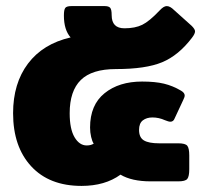

<svg xmlns="http://www.w3.org/2000/svg" viewBox="-20 -596 684 631"><path d="M23 -224Q23 -322 72 -387Q121 -452 212 -473Q190 -498 190 -545Q190 -564 194.5 -570Q199 -576 215 -576H324Q337 -576 342 -570.5Q347 -565 347 -546Q347 -503 389 -503Q424 -503 447.5 -514.5Q471 -526 505 -562Q518 -576 528 -576Q539 -576 552 -563L610 -511Q621 -500 621 -493Q621 -485 611 -472Q567 -414 513 -391.5Q459 -369 361 -369Q282 -369 245.5 -333Q209 -297 209 -224Q209 -172 225 -145Q241 -118 265 -118Q279 -118 288 -124Q283 -131 279.5 -146Q276 -161 276 -177Q276 -251 323.5 -289.5Q371 -328 447 -328Q490 -328 519 -321Q548 -314 575 -298Q587 -291 587 -282Q587 -277 582 -267L554 -207Q550 -196 540 -196Q534 -196 522 -201Q502 -210 481 -210Q462 -210 449.5 -200.5Q437 -191 437 -169Q437 -144 453 -134.5Q469 -125 503 -125H566Q589 -125 595.5 -117Q602 -109 602 -85V-40Q602 -16 595.5 -8Q589 0 566 0H475Q413 0 376 -22Q325 15 248 15Q142 15 82.5 -49.5Q23 -114 23 -224Z"/></svg>

Font: Mitr SemiBold
Style: Regular
Weight: 600
Designer: Thanarat Vachiruckul
Foundry: Cadson Demak
Version: Version 1.003